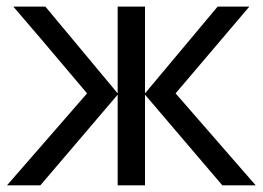

<svg xmlns="http://www.w3.org/2000/svg" viewBox="-20 -556 790 576"><path d="M333 -536.1H415V-275.9L632.8 -536.1H728L506.8 -275.9L747.1 0H647L415 -272V0H333V-272L101.1 0H1L241.2 -275.9Q89.8 -455.6 20 -536.1H116.2L333 -275.9Z"/></svg>

Font: NotoPenekeko
Style: Regular
Weight: 400
Designer: Monotype Design team
Foundry: Monotype Imaging Inc.
Version: Version 1.04